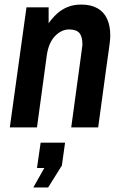

<svg xmlns="http://www.w3.org/2000/svg" viewBox="-20 -558 541 841"><path d="M23 0 96 -526H193V-456Q209 -479 229 -497.5Q249 -516 275.5 -527Q302 -538 336 -538Q378 -538 406.5 -522Q435 -506 449 -475.5Q463 -445 463 -403Q463 -396 462.5 -389Q462 -382 460.5 -369Q459 -356 455.5 -331Q452 -306 446 -264Q440 -222 431.5 -157.5Q423 -93 410 0H292Q304 -87 312 -147Q320 -207 325.5 -246Q331 -285 334 -308Q337 -331 338.5 -342Q340 -353 340.5 -357Q341 -361 341 -363Q341 -398 327.5 -413.5Q314 -429 283 -429Q249 -429 221 -400Q193 -371 185 -316L142 0ZM126 263 174 178H142L158 67H265L251 167L191 263Z"/></svg>

Font: Archivo Narrow
Style: Bold Italic
Weight: 700
Italic angle: -8°
Designer: Hector Gatti
Foundry: Omnibus-Type
Version: Version 3.002